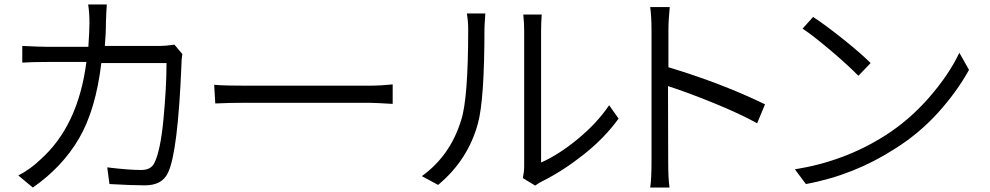

<svg xmlns="http://www.w3.org/2000/svg" viewBox="-20 -801 4404 854"><path d="M755.9 -602.5C729.5 -598.6 709 -596.7 694.3 -596.7H446.3C449.2 -630.9 451.2 -666 451.2 -702.1C452.1 -729.5 453.1 -755.9 455.1 -781.2H372.1C376 -756.8 377.9 -729.5 377.9 -698.2C377.9 -672.9 376 -637.7 373 -592.8H191.4C171.9 -592.8 134.8 -593.8 79.1 -596.7V-522.5C109.4 -524.4 146.5 -525.4 190.4 -525.4H364.3C339.8 -335 271.5 -190.4 159.2 -90.8C129.9 -62.5 97.7 -39.1 61.5 -20.5L126 33.2C212.9 -27.3 281.2 -99.6 331.1 -184.6C380.9 -269.5 414.1 -381.8 430.7 -520.5H720.7C720.7 -446.3 715.8 -362.3 707 -269.5C698.2 -176.8 684.6 -112.3 667 -77.1C657.2 -55.7 637.7 -44.9 608.4 -44.9C570.3 -44.9 519.5 -48.8 457 -56.6L466.8 17.6C535.2 21.5 587.9 23.4 624 23.4C675.8 23.4 710 4.9 727.5 -33.2C756.8 -94.7 776.4 -254.9 787.1 -513.7C787.1 -527.3 788.1 -543 791 -560.5Z M937.5 -340.8C977.5 -342.8 1022.5 -343.8 1072.3 -343.8H1623C1640.6 -343.8 1674.8 -341.8 1726.6 -338.9V-425.8C1690.4 -421.9 1655.3 -419.9 1620.1 -419.9H1070.3C1011.7 -419.9 965.8 -420.9 932.6 -423.8Z M1928.7 21.5C2017.6 -52.7 2076.2 -143.6 2105.5 -251C2125 -321.3 2134.8 -461.9 2134.8 -672.9C2134.8 -676.8 2135.7 -699.2 2138.7 -741.2H2056.6C2060.5 -717.8 2062.5 -694.3 2062.5 -670.9C2062.5 -463.9 2051.8 -329.1 2031.2 -266.6C1999 -161.1 1940.4 -78.1 1856.4 -17.6ZM2360.4 24.4C2373 15.6 2383.8 8.8 2392.6 4.9C2455.1 -26.4 2516.6 -66.4 2578.1 -115.2C2639.6 -164.1 2690.4 -216.8 2731.4 -273.4L2689.5 -333C2652.3 -278.3 2605.5 -228.5 2549.8 -182.6C2494.1 -136.7 2439.5 -101.6 2386.7 -78.1V-665C2386.7 -689.5 2387.7 -712.9 2389.6 -736.3H2307.6C2310.5 -707 2311.5 -682.6 2311.5 -663.1V-61.5C2311.5 -45.9 2309.6 -28.3 2305.7 -8.8Z M3382.8 -336.9C3254.9 -399.4 3111.3 -454.1 2953.1 -502V-668.9C2953.1 -696.3 2955.1 -729.5 2959 -769.5H2872.1C2876 -740.2 2877.9 -706.1 2877.9 -667V-84C2877.9 -31.2 2876 7.8 2872.1 33.2H2958C2954.1 6.8 2952.1 -31.2 2952.1 -81.1L2951.2 -418C3009.8 -399.4 3077.1 -374 3154.3 -342.8C3231.4 -311.5 3295.9 -281.2 3347.7 -252.9Z M3549.8 -673.8C3585 -650.4 3627.9 -616.2 3679.7 -572.3C3731.4 -528.3 3770.5 -492.2 3797.9 -463.9L3852.5 -520.5C3825.2 -547.9 3785.2 -583 3731.4 -626C3677.7 -668.9 3632.8 -702.1 3596.7 -725.6ZM3564.5 17.6C3708 -8.8 3839.8 -61.5 3960.9 -139.6C4031.2 -183.6 4094.7 -236.3 4151.4 -298.8C4208 -361.3 4253.9 -424.8 4290 -490.2L4247.1 -566.4C4216.8 -502 4171.9 -435.5 4113.3 -368.2C4054.7 -300.8 3989.3 -244.1 3917 -198.2C3795.9 -121.1 3662.1 -71.3 3515.6 -47.9Z"/></svg>

Font: Gen Shin Gothic P Normal
Style: Regular
Weight: 300
Designer: [Source Han Sans]
Ryoko NISHIZUKA  (kana & ideographs); Paul D. Hunt (Latin, Greek & Cyrillic); Wenlong ZHANG  (bopomofo
Version: Version 1.002.20150607